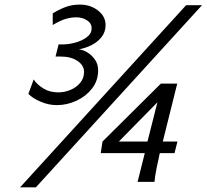

<svg xmlns="http://www.w3.org/2000/svg" viewBox="-20 -788 895 832"><path d="M786.6 -765.6H855.5L135.3 23.9H66.9ZM103 -381.3 126 -443.8Q140.6 -421.4 168.2 -404.5Q195.8 -387.7 232.9 -387.7Q259.8 -387.7 285.4 -398.4Q311 -409.2 327.6 -429.2Q344.2 -449.2 344.2 -476.1Q344.2 -504.9 315.9 -523.9Q287.6 -543 242.7 -543H220.7L233.9 -595.7H255.9Q277.3 -595.7 305.9 -603.3Q334.5 -610.8 355.7 -626.5Q377 -642.1 377 -665.5Q377 -687.5 356.7 -700.2Q336.4 -712.9 312 -712.9Q288.6 -712.9 265.9 -706.5Q243.2 -700.2 208.5 -679.7V-730Q238.8 -748.5 266.1 -758.3Q293.5 -768.1 325.7 -768.1Q372.1 -768.1 404.8 -742.4Q437.5 -716.8 437.5 -679.2Q437.5 -649.9 420.4 -627.9Q403.3 -606 376.7 -592.5Q350.1 -579.1 321.3 -574.2Q338.9 -572.8 358.4 -561Q377.9 -549.3 391.6 -529.5Q405.3 -509.8 405.3 -482.9Q405.3 -438.5 378.9 -404.5Q352.5 -370.6 311.5 -351.6Q270.5 -332.5 226.6 -332.5Q189.9 -332.5 154.8 -347.9Q119.6 -363.3 103 -381.3ZM736.3 -124.5H672.4Q665.5 -93.3 658.4 -58.6Q651.4 -23.9 649.4 0H576.2L607.4 -124.5H416.5L424.3 -174.8L677.2 -425.8H748L685.5 -174.8H749ZM619.1 -174.8 662.1 -344.7 495.1 -174.8Z"/></svg>

Font: Andika
Style: Italic
Weight: 400
Italic angle: -14°
Designer: Victor Gaultney, Annie Olsen, Julie Remington, Don Collingsworth, Eric Hays, Becca Hirsbrunner
Foundry: SIL International
Version: Version 6.101